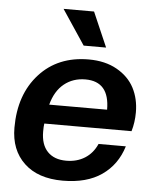

<svg xmlns="http://www.w3.org/2000/svg" viewBox="-53 -781 673 836"><g transform="rotate(5 283.5 -363.0)"><path d="M252 9.8Q143.6 9.8 83.3 -47.4Q22.9 -104.5 22.9 -202.1Q22.9 -347.2 104 -436.5Q185.1 -525.9 319.8 -525.9Q391.6 -525.9 443.1 -496.8Q494.6 -467.8 519.3 -420.7Q543.9 -373.5 543.9 -314Q543.9 -270.5 532.2 -231H150.9Q148.9 -218.8 148.9 -195.8Q148.9 -138.7 178 -108.4Q207 -78.1 259.8 -78.1Q306.6 -78.1 341.3 -100.1Q376 -122.1 394 -163.1H513.2Q488.3 -81.5 422.6 -35.9Q356.9 9.8 252 9.8ZM313 -438Q258.8 -438 220 -406.7Q181.2 -375.5 165 -314.9H418Q418 -438 313 -438ZM390.1 -584H292L190.9 -735.8H324.2Z"/></g></svg>

Font: Creato Display
Style: Bold Italic
Weight: 700
Italic angle: -10°
Version: Version 1.000